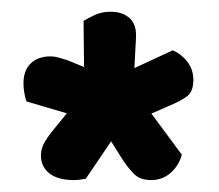

<svg xmlns="http://www.w3.org/2000/svg" viewBox="-20 -720 373 327"><path d="M150.6 -594.5 180.9 -501.3 25 -547.3Q20 -562.9 20 -578.5Q20 -599.8 32.3 -611.9Q44.6 -624 66.2 -624Q72.5 -624 79.8 -622Q87.1 -620 95.1 -617.4ZM218.6 -552.1 126.1 -415.6Q120.7 -414.6 115.8 -413.9Q110.8 -413.3 106.5 -413.3Q78.2 -413.3 63.9 -424.9Q49.7 -436.5 49.7 -455.1Q49.7 -465.8 54.8 -475.6Q60 -485.4 68.3 -495.6L107.1 -543.4ZM142.3 -522.2 191.7 -588.9 289.7 -456.5Q284.4 -437.5 270.4 -425.4Q256.4 -413.3 237.2 -413.3Q217.9 -413.3 207 -424.9Q196 -436.5 186.3 -452.1ZM134.2 -569.3 274.1 -634.3Q288.4 -628.4 298.9 -615.1Q309.3 -601.8 309.3 -583.8Q309.3 -564.3 298.9 -556.3Q288.4 -548.3 270.2 -540.7L200.3 -510.2ZM207 -566.3 124 -524.8 122.3 -684.4Q129.3 -688.7 141.1 -694.3Q152.9 -700 168.2 -700Q187.8 -700 199.7 -690Q211.7 -680 211.7 -659.8Q211.7 -654.4 210.5 -635.3Q209.3 -616.1 208.5 -595.9Q207.7 -575.7 207 -566.3Z"/></svg>

Font: Baloo Tamma 2
Style: Regular
Weight: 400
Designer: Divya Kowshik, Shuchita Grover and Ek Type
Foundry: Ek Type
Version: Version 1.700